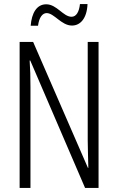

<svg xmlns="http://www.w3.org/2000/svg" viewBox="-20 -919 577 939"><path d="M130 -793H166C171 -834 188 -855 208 -855C245 -855 280 -794 332 -794C373 -794 405 -829 408 -899H371C367 -861 353 -837 330 -837C289 -837 258 -898 206 -898C160 -898 135 -856 130 -793ZM462 0V-714H409V-234C409 -200 411 -150 412 -98H410L142 -714H76V0H129V-493C129 -542 128 -582 125 -623H128L396 0Z"/></svg>

Font: Noto Sans Kannada ExtraCondensed Light
Style: Regular
Weight: 300
Width: 2
Designer: Jelle Bosma - Monotype Design Team
Foundry: Monotype Imaging Inc.
Version: Version 2.005